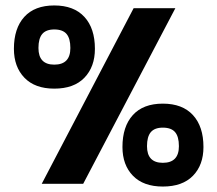

<svg xmlns="http://www.w3.org/2000/svg" viewBox="-20 -674 797 704"><path d="M31 -495Q31 -570 69 -612Q107 -654 179 -654Q251 -654 289.5 -612Q328 -570 328 -495Q328 -429 289.5 -389Q251 -349 179 -349Q108 -349 69.5 -389Q31 -429 31 -495ZM470 -644H623L285 0H133ZM238 -498Q238 -533 224 -549.5Q210 -566 179 -566Q149 -566 135 -549.5Q121 -533 121 -498Q121 -437 179 -437Q238 -437 238 -498ZM429 -135Q429 -210 467 -252Q505 -294 577 -294Q649 -294 687.5 -252Q726 -210 726 -135Q726 -69 687.5 -29.5Q649 10 577 10Q506 10 467.5 -29.5Q429 -69 429 -135ZM636 -138Q636 -173 622 -189.5Q608 -206 577 -206Q547 -206 533 -189.5Q519 -173 519 -138Q519 -77 577 -77Q636 -77 636 -138Z"/></svg>

Font: Kanit SemiBold
Style: Regular
Weight: 600
Designer: Katatrad Team
Foundry: CadsonDemak
Version: Version 1.030